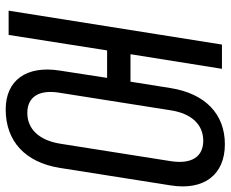

<svg xmlns="http://www.w3.org/2000/svg" viewBox="-86 -694 790 657"><g transform="rotate(90 308.5 -365.0)"><path d="M354 10C463 10 535 -57 554 -175L614 -555C632 -669 577 -740 473 -740C370 -740 300 -673 281 -555L259 -417H165L215 -730H132L16 0H99L152 -337H246L221 -175C203 -61 254 10 354 10ZM366 -64C311 -64 285 -104 297 -175L357 -555C368 -626 406 -666 461 -666C516 -666 542 -626 531 -555L471 -175C459 -104 421 -64 366 -64Z"/></g></svg>

Font: JetBrains Mono
Style: Italic
Weight: 400
Italic angle: -9°
Monospace: yes
Designer: Philipp Nurullin, Konstantin Bulenkov
Foundry: JetBrains
Version: Version 2.305